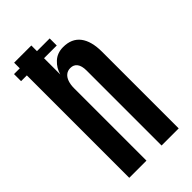

<svg xmlns="http://www.w3.org/2000/svg" viewBox="-262 -944 1022 1022"><g transform="rotate(-45 249.0 -433.5)"><path d="M65.9 0V-866.7H195.3V-648.4Q205.1 -686 234.6 -713.6Q264.2 -741.2 309.1 -741.2Q373 -741.2 405.5 -699Q438 -656.7 438 -576.7V0H309.1V-564.5Q309.1 -599.6 295.7 -617.4Q282.2 -635.3 257.3 -635.3Q237.3 -635.3 223.4 -624Q209.5 -612.8 202.4 -592.3Q195.3 -571.8 195.3 -544.4V0ZM22.5 -771V-824.2H291V-771Z"/></g></svg>

Font: Antonio
Style: Bold
Weight: 700
Designer: Vernon Adams
Foundry: Vernon Adams
Version: Version 1.002